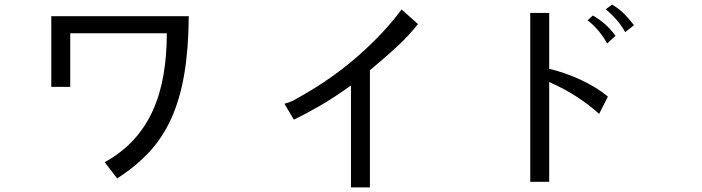

<svg xmlns="http://www.w3.org/2000/svg" viewBox="-20 -717 3040 831"><path d="M797 -647Q796 -505 777.5 -396Q759 -287 721 -203.5Q683 -120 624.5 -57.5Q566 5 487 55L433 -15Q506 -55 557.5 -111Q609 -167 641 -237.5Q673 -308 687.5 -392.5Q702 -477 702 -573H284V-341H202V-647Z M1789 -613Q1751 -564 1697.5 -514.5Q1644 -465 1581 -413V94H1499V-347Q1425 -294 1366 -260Q1307 -226 1252 -199L1211 -268Q1232 -273 1249.5 -282Q1267 -291 1285 -302Q1423 -380 1534.5 -479Q1646 -578 1718 -676Z M2573 -224Q2532 -262 2477.5 -297.5Q2423 -333 2357 -362V70H2275V-661H2357V-419Q2423 -404 2492.5 -372Q2562 -340 2611 -299ZM2608 -529Q2573 -591 2523 -629L2546 -650Q2575 -633 2599 -612Q2623 -591 2644 -562ZM2686 -578Q2669 -608 2648.5 -631.5Q2628 -655 2602 -677L2629 -697Q2657 -681 2679.5 -659Q2702 -637 2724 -608Z"/></svg>

Font: NanumGothicCoding
Style: Regular
Weight: 400
Monospace: yes
Designer: Kwon Bruce; Nicolas Noh; Sung-woo Choi; Go-un Cha; Soo-hyun Park;
Foundry: NHN Corporation
Version: Version 2.000;PS 1;hotconv 1.0.49;makeotf.lib2.0.14853